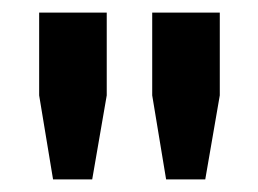

<svg xmlns="http://www.w3.org/2000/svg" viewBox="-20 -820 409 304"><path d="M64 -536 42 -669V-800H149V-669L126 -536ZM221 -669V-800H328V-669L305 -536H243Z"/></svg>

Font: Big Shoulders Display ExtraBold
Style: Regular
Weight: 800
Designer: Patric King
Foundry: XO Type Co
Version: Version 1.000; ttfautohint (v1.8.2)